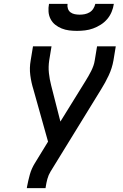

<svg xmlns="http://www.w3.org/2000/svg" viewBox="-20 -975 640 995"><path d="M119 0 120 -7Q126 -39 134.5 -70Q143 -101 161 -130L229 -241L153 -512Q142 -547 137 -585Q132 -623 139 -662L151 -735H247L235 -662Q230 -628 233.5 -596Q237 -564 245 -533L293 -345L423 -555Q431 -568 438.5 -581Q446 -594 452.5 -607Q459 -620 464 -634Q469 -648 471 -662L483 -735H580L568 -662Q561 -622 543.5 -584.5Q526 -547 504 -512L242 -86Q231 -68 225.5 -47.5Q220 -27 217 -7L216 0ZM379 -815Q358 -815 338 -817.5Q318 -820 299.5 -827.5Q281 -835 266 -847Q251 -859 242 -876.5Q233 -894 231.5 -914.5Q230 -935 234 -955H330Q328 -942 332 -930Q336 -918 345.5 -911Q355 -904 367.5 -901.5Q380 -899 393 -899Q406 -899 419 -901.5Q432 -904 444 -911Q456 -918 463.5 -930Q471 -942 474 -955H570Q567 -934 558.5 -913.5Q550 -893 535.5 -876Q521 -859 502 -847Q483 -835 462.5 -827.5Q442 -820 420.5 -817.5Q399 -815 379 -815Z"/></svg>

Font: Iosevka Curly MdExObl
Style: Regular
Weight: 500
Width: 7
Italic angle: -9°
Monospace: yes
Designer: Belleve Invis
Foundry: Belleve Invis
Version: Version 11.1.0; ttfautohint (v1.8.3)